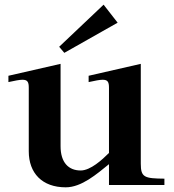

<svg xmlns="http://www.w3.org/2000/svg" viewBox="-20 -791 743 821"><path d="M16 -440C44 -446 63 -450 76 -450C98 -450 103 -440 103 -416V-144C103 -51 160 10 261 10C329 10 394 -47 446 -89V0H683V-27C598 -28 582 -32 582 -91V-518L359 -467V-440C387 -446 406 -450 419 -450C441 -450 446 -440 446 -416V-137C417 -108 367 -62 325 -62C273 -62 239 -96 239 -166V-518L16 -467ZM233 -591 423 -771 483 -694 255 -565Z"/></svg>

Font: Ortica Linear
Style: Bold
Weight: 700
Designer: Benedetta Bovani
Foundry: Collletttivo
Version: Version 2.000;Glyphs 3.1.2 (3151)